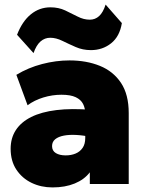

<svg xmlns="http://www.w3.org/2000/svg" viewBox="-20 -804 638 839"><path d="M209.5 15Q159.5 15 118 -5Q76.5 -25 51.5 -62.8Q26.5 -100.5 26.5 -154Q26.5 -200.5 49.2 -235.5Q72 -270.5 116.5 -292.8Q161 -315 226.8 -323Q292.5 -331 378.5 -324L379.5 -205Q345.5 -212.5 314.5 -214.2Q283.5 -216 259.5 -211.5Q235.5 -207 221.5 -195.8Q207.5 -184.5 207.5 -165.5Q207.5 -145 224 -135Q240.5 -125 267 -125Q291 -125 310.2 -133Q329.5 -141 341 -157.8Q352.5 -174.5 352.5 -201V-307Q352.5 -331 343 -349.8Q333.5 -368.5 311 -379.2Q288.5 -390 248.5 -390Q208.5 -390 169.2 -378Q130 -366 100.5 -344L51.5 -477Q103.5 -508.5 164 -524.2Q224.5 -540 283.5 -540Q358 -540 416.5 -516.2Q475 -492.5 508.8 -441.8Q542.5 -391 542.5 -310V0H372.5V-51Q348.5 -19.5 306.5 -2.2Q264.5 15 209.5 15ZM126.5 -572 54.5 -652Q77 -710.5 114.5 -741.2Q152 -772 200.5 -772Q236 -772 264.8 -758.5Q293.5 -745 319.5 -731.5Q345.5 -718 372.5 -718Q396 -718 413.2 -733.8Q430.5 -749.5 441.5 -784L512.5 -703Q503 -644.5 465.5 -614.8Q428 -585 377.5 -585Q341.5 -585 310.8 -598.5Q280 -612 252.5 -625.5Q225 -639 199.5 -639Q175.5 -639 157 -622.8Q138.5 -606.5 126.5 -572Z"/></svg>

Font: Geologica Black
Style: Regular
Weight: 900
Designer: Sindre Bremnes, Frode Helland
Foundry: Monokrom Skriftforlag AS
Version: Version 1.010;gftools[0.9.28]